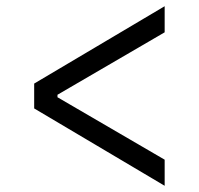

<svg xmlns="http://www.w3.org/2000/svg" viewBox="-20 -586 640 618"><path d="M510 12V-72L165 -273V-281L510 -482V-566L90 -317V-237Z"/></svg>

Font: LVC Sans
Style: Regular
Weight: 400
Designer: Mike Abbink, Paul van der Laan, Pieter van Rosmalen
Foundry: Bold Monday
Version: Version 3.0